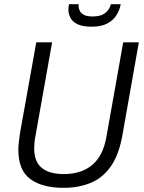

<svg xmlns="http://www.w3.org/2000/svg" viewBox="-20 -889 689 921"><path d="M284 12Q183 12 125.5 -30Q68 -72 68 -171Q68 -187 70.5 -208Q73 -229 76 -251L154 -686H230L150 -236Q147 -222 145.5 -205.5Q144 -189 144 -177Q144 -113 180.5 -83.5Q217 -54 286 -54Q370 -54 422 -97.5Q474 -141 490 -230L571 -686H646L568 -245Q552 -151 514 -94.5Q476 -38 418 -13Q360 12 284 12ZM419 -761Q377 -761 352.5 -772.5Q328 -784 318 -803.5Q308 -823 308 -845Q308 -851 309 -857Q310 -863 311 -869H357Q357 -867 357 -863.5Q357 -860 357 -857Q358 -846 363.5 -835.5Q369 -825 383 -817.5Q397 -810 424 -810Q456 -810 474 -820Q492 -830 501 -844Q510 -858 512 -869H559Q555 -844 540 -818.5Q525 -793 496 -777Q467 -761 419 -761Z"/></svg>

Font: Archivo SemiCondensed Light
Style: Italic
Weight: 300
Width: 4
Italic angle: -10°
Designer: Hector Gatti
Foundry: Omnibus-Type
Version: Version 2.001